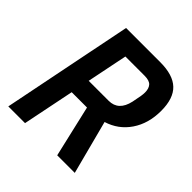

<svg xmlns="http://www.w3.org/2000/svg" viewBox="-189 -832 966 966"><g transform="rotate(45 294.0 -349.0)"><path d="M138 0H19L159 -698H402Q493 -698 536 -657Q579 -616 579 -528Q579 -438 535.5 -374Q492 -310 417 -287L492 0H367L303 -276H194ZM356 -377Q426 -377 444 -459Q451 -493 453.5 -508.5Q456 -524 456 -536Q456 -564 442.5 -579Q429 -594 395 -594H258L214 -377Z"/></g></svg>

Font: IBM Plex Sans Cond SmBld
Style: Italic
Weight: 600
Width: 3
Italic angle: -11°
Designer: Mike Abbink, Paul van der Laan, Pieter van Rosmalen
Foundry: Bold Monday
Version: Version 1.3